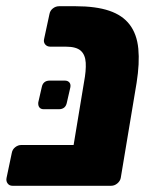

<svg xmlns="http://www.w3.org/2000/svg" viewBox="-26 -597 487 617"><path d="M14 0Q4 0 -1.5 -7.5Q-7 -15 -5 -25L12 -106Q14 -117 23 -124Q32 -131 42 -131H363L341 -23Q339 -13 330 -6.5Q321 0 310 0ZM213 0Q202 0 197 -7.5Q192 -15 193 -25L244 -333Q251 -370 249.5 -395.5Q248 -421 233.5 -434Q219 -447 186 -447H136Q125 -447 119 -454.5Q113 -462 116 -473L133 -552Q135 -563 144 -570Q153 -577 164 -577H217Q282 -577 325 -562.5Q368 -548 391 -517.5Q414 -487 418.5 -440.5Q423 -394 413 -331L362 -25Q360 -15 351 -7.5Q342 0 331 0ZM115 -246Q105 -246 100.5 -252Q96 -258 97 -268L108 -316Q112 -338 134 -338H182Q192 -338 197 -332Q202 -326 200 -316L189 -268Q185 -246 163 -246Z"/></svg>

Font: Rubik
Style: Bold Italic
Weight: 700
Italic angle: -12°
Designer: Hubert and Fischer
Foundry: Hubert and Fischer
Version: Version 2.300;gftools[0.9.30]